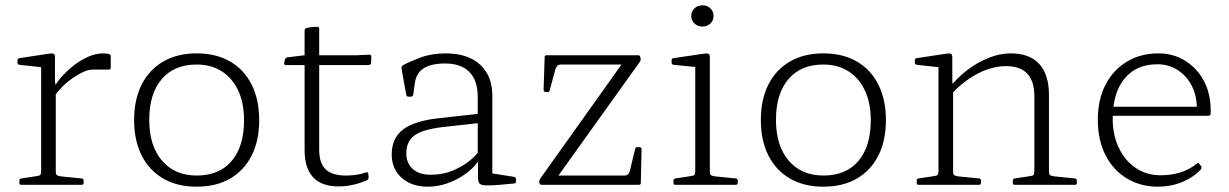

<svg xmlns="http://www.w3.org/2000/svg" viewBox="-20 -696 4629 723"><path d="M135 0V-323H190V0ZM397 -441Q397 -434 390 -434H332Q324 -434 315.5 -432.5Q307 -431 298 -427Q268 -414 237 -389.5Q206 -365 181 -329L176 -351Q184 -372 203.5 -396.5Q223 -421 250 -443.5Q277 -466 308 -480.5Q339 -495 369 -495Q397 -495 397 -485ZM60 0Q53 0 53 -7V-16Q53 -23 60 -24L119 -33Q129 -34 132 -38Q135 -42 135 -53V-180H190V-50Q190 -40 193.5 -37Q197 -34 208 -32L288 -24Q295 -23 295 -16V-7Q295 0 287 0ZM135 -323V-468L153 -441L53 -452Q46 -453 46 -460V-469Q46 -476 53 -477L165 -494Q178 -496 182.5 -493Q187 -490 187 -480V-389L190 -371V-323Z M720 7Q648 7 595 -23.5Q542 -54 513.5 -110.5Q485 -167 485 -244Q485 -321 513.5 -377.5Q542 -434 595 -464.5Q648 -495 720 -495Q794 -495 846.5 -464.5Q899 -434 927.5 -377.5Q956 -321 956 -244Q956 -166 927.5 -110Q899 -54 846.5 -23.5Q794 7 720 7ZM721 -35Q806 -35 852.5 -90Q899 -145 899 -243Q899 -308 877 -355Q855 -402 815 -427.5Q775 -453 720 -453Q636 -453 589 -398Q542 -343 542 -245Q542 -147 590 -91Q638 -35 721 -35Z M1255 6Q1191 6 1159 -28.5Q1127 -63 1127 -131V-483V-488V-581Q1127 -588 1135 -591Q1141 -592 1147.5 -593Q1154 -594 1161 -594.5Q1168 -595 1175 -595Q1182 -595 1182 -588V-132Q1182 -82 1206 -58.5Q1230 -35 1282 -35Q1301 -35 1320 -37.5Q1339 -40 1359 -47Q1366 -49 1367 -41L1368 -29Q1369 -23 1363 -18Q1348 -11 1330 -5.5Q1312 0 1293 3Q1274 6 1255 6ZM1056 -451Q1049 -451 1050 -458L1053 -472Q1055 -479 1062 -480L1127 -488H1323L1371 -490Q1378 -490 1378 -483Q1378 -477 1378 -470.5Q1378 -464 1377 -458Q1375 -451 1368 -451Z M1590 7Q1530 7 1492.5 -26.5Q1455 -60 1455 -114Q1455 -176 1498 -208.5Q1541 -241 1633 -251L1788 -268L1787 -233L1643 -217Q1570 -208 1540 -185.5Q1510 -163 1510 -119Q1510 -81 1534.5 -59.5Q1559 -38 1602 -38Q1647 -38 1683.5 -53Q1720 -68 1745 -88Q1770 -108 1780 -122L1790 -108Q1786 -93 1769 -73.5Q1752 -54 1724.5 -35.5Q1697 -17 1662.5 -5Q1628 7 1590 7ZM1779 -331Q1779 -393 1747.5 -425Q1716 -457 1655 -457Q1628 -457 1604 -451Q1580 -445 1563.5 -429.5Q1547 -414 1542 -383L1536 -339Q1534 -332 1527 -332H1518Q1511 -332 1510 -339Q1505 -365 1500.5 -389.5Q1496 -414 1492 -439Q1491 -446 1497 -450Q1520 -463 1562.5 -479Q1605 -495 1658 -495Q1742 -495 1788 -452.5Q1834 -410 1834 -335V-162H1779ZM1834 -162V-19L1814 -46L1916 -30Q1923 -28 1923 -21V-12Q1923 -5 1915 -5L1861 0Q1824 3 1806.5 2Q1789 1 1784.5 -6.5Q1780 -14 1780 -28V-96L1779 -102V-162Z M2372 -136Q2374 -143 2381 -142H2388Q2396 -141 2396 -134L2393 -7Q2393 0 2385 0H2020Q2013 0 2011 -7V-10Q2010 -16 2014 -23L2331 -468L2335 -453H2092Q2083 -453 2078.5 -448Q2074 -443 2071 -434L2050 -356Q2049 -349 2041 -349L2034 -350Q2027 -350 2027 -358L2031 -481Q2031 -488 2038 -488H2383Q2390 -488 2391 -481L2392 -477Q2394 -471 2390 -464L2070 -17L2058 -35H2332Q2340 -35 2345 -40Q2350 -45 2352 -54Z M2598 0V-324H2653V0ZM2523 0Q2516 0 2516 -7V-16Q2516 -23 2523 -24L2582 -33Q2592 -34 2595 -38Q2598 -42 2598 -53V-180H2653V-50Q2653 -40 2656.5 -37Q2660 -34 2671 -32L2751 -24Q2758 -23 2758 -16V-7Q2758 0 2750 0ZM2598 -324V-468L2616 -442L2516 -452Q2509 -453 2509 -461V-469Q2509 -476 2516 -477L2631 -494Q2644 -496 2648.5 -493Q2653 -490 2653 -481V-324ZM2626 -596Q2607 -596 2595 -607.5Q2583 -619 2583 -636Q2583 -653 2595 -664.5Q2607 -676 2626 -676Q2643 -676 2655 -664.5Q2667 -653 2667 -636Q2667 -619 2655 -607.5Q2643 -596 2626 -596Z M3080 7Q3008 7 2955 -23.5Q2902 -54 2873.5 -110.5Q2845 -167 2845 -244Q2845 -321 2873.5 -377.5Q2902 -434 2955 -464.5Q3008 -495 3080 -495Q3154 -495 3206.5 -464.5Q3259 -434 3287.5 -377.5Q3316 -321 3316 -244Q3316 -166 3287.5 -110Q3259 -54 3206.5 -23.5Q3154 7 3080 7ZM3081 -35Q3166 -35 3212.5 -90Q3259 -145 3259 -243Q3259 -308 3237 -355Q3215 -402 3175 -427.5Q3135 -453 3080 -453Q2996 -453 2949 -398Q2902 -343 2902 -245Q2902 -147 2950 -91Q2998 -35 3081 -35Z M3875 -334Q3875 -390 3848.5 -418.5Q3822 -447 3768 -447Q3717 -447 3663 -419.5Q3609 -392 3561 -340L3555 -365Q3584 -403 3622 -432Q3660 -461 3702.5 -478Q3745 -495 3786 -495Q3857 -495 3893.5 -455Q3930 -415 3930 -338V0H3875ZM3514 0V-323H3569V0ZM3439 0Q3432 0 3432 -7V-16Q3432 -23 3439 -24L3498 -33Q3508 -34 3511 -38Q3514 -42 3514 -53V-180H3569V-50Q3569 -40 3572.5 -37Q3576 -34 3587 -32L3667 -24Q3674 -23 3674 -16V-7Q3674 0 3666 0ZM3801 0Q3794 0 3794 -7V-16Q3794 -23 3801 -24L3860 -33Q3870 -34 3872.5 -38Q3875 -42 3875 -53V-180H3930V-50Q3930 -40 3933.5 -37Q3937 -34 3949 -32L4028 -24Q4035 -23 4035 -16V-7Q4035 0 4028 0ZM3514 -323V-468L3532 -441L3432 -452Q3425 -453 3425 -460V-469Q3425 -476 3432 -477L3544 -494Q3557 -496 3561.5 -493Q3566 -490 3566 -480V-389L3569 -371V-323Z M4340 7Q4275 7 4223.5 -24Q4172 -55 4143 -111.5Q4114 -168 4114 -245Q4114 -322 4143.5 -378Q4173 -434 4224.5 -464.5Q4276 -495 4342 -495Q4398 -495 4442.5 -467.5Q4487 -440 4513 -392Q4539 -344 4539 -280Q4539 -277 4539 -273.5Q4539 -270 4539 -267Q4537 -260 4530 -260H4156V-294H4504L4486 -274Q4486 -277 4486.5 -280.5Q4487 -284 4487 -287Q4487 -335 4468 -372.5Q4449 -410 4415 -432Q4381 -454 4338 -454Q4259 -454 4214.5 -400Q4170 -346 4170 -248Q4170 -187 4193.5 -138.5Q4217 -90 4257.5 -63Q4298 -36 4350 -36Q4433 -36 4487 -80Q4493 -85 4496 -79L4503 -70Q4506 -64 4502 -58Q4474 -28 4431.5 -10.5Q4389 7 4340 7Z"/></svg>

Font: Hahmlet ExtraLight
Style: Regular
Weight: 250
Designer: Minjoo Ham & Mark Frömberg
Foundry: hypertype
Version: Version 1.002